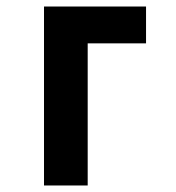

<svg xmlns="http://www.w3.org/2000/svg" viewBox="-20 -569 540 589"><path d="M249 0V-436H428V-549H115V0Z"/></svg>

Font: Noto Sans Mono UI Condensed ExtraBold
Style: Regular
Weight: 800
Width: 3
Designer: Monotype Design team
Foundry: Monotype Imaging Inc.
Version: 1.000